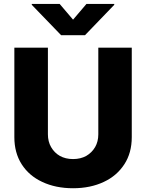

<svg xmlns="http://www.w3.org/2000/svg" viewBox="-20 -977 765 1006"><path d="M495.1 -273.4V-727.1H670.4V-258.3Q670.4 -176.3 631.8 -116.7Q592.3 -55.7 523.9 -23.9Q453.6 9.3 362.8 9.3Q271.5 9.3 201.2 -23.9Q131.8 -56.2 93.3 -116.7Q55.2 -176.8 55.2 -258.3V-727.1H231V-273.4Q231 -235.4 247.6 -206.5Q265.1 -176.3 293.5 -160.2Q323.2 -143.6 362.8 -143.6Q402.3 -143.6 432.1 -160.2Q461.4 -177.2 478.5 -206.5Q495.1 -235.4 495.1 -273.4ZM146.5 -956.5H292.5L362.8 -874L433.1 -956.5H578.6V-951.7L425.3 -792.5H300.3L146.5 -951.7Z"/></svg>

Font: My Font
Style: Regular
Weight: 500
Designer: Rasmus Andersson
Foundry: rsms
Version: Version 0.001